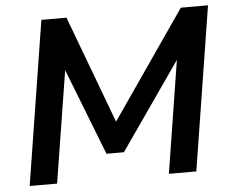

<svg xmlns="http://www.w3.org/2000/svg" viewBox="-51 -764 984 823"><g transform="rotate(-5 441.5 -352.5)"><path d="M44 0 156 -705H264L445 -221H422L756 -705H873L761 0H643L725 -517H743L459 -109H384L226 -514H244L162 0Z"/></g></svg>

Font: Nunito Sans 11pt
Style: Bold Italic
Weight: 700
Italic angle: -9°
Version: Version 3.101;gftools[0.9.27]